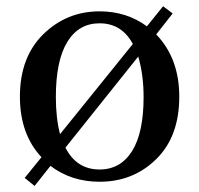

<svg xmlns="http://www.w3.org/2000/svg" viewBox="-20 -578 649 626"><path d="M430.7 -393.6 193.4 -96.7Q229.5 -25.4 304.7 -25.4Q373 -25.4 410.6 -85.4Q448.2 -145.5 448.2 -261.7Q448.2 -334 430.7 -393.6ZM175.8 -140.6 413.1 -434.6Q377 -502 304.7 -502Q236.3 -502 199.2 -440.9Q162.1 -379.9 162.1 -261.7Q162.1 -192.4 175.8 -140.6ZM543 -534.2 489.3 -465.8Q564.5 -387.7 564.5 -262.7Q564.5 -132.8 489.3 -59.1Q414.1 14.6 304.7 14.6Q212.9 14.6 144.5 -37.1L92.8 28.3L60.5 2L115.2 -65.4Q44.9 -140.6 44.9 -262.7Q44.9 -391.6 121.1 -466.3Q197.3 -541 304.7 -541Q392.6 -541 459 -492.2L511.7 -557.6Z"/></svg>

Font: GenYoMin TW TTF SemiBold
Style: Regular
Weight: 600
Version: Version 1.300